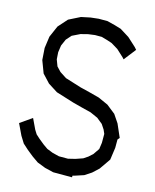

<svg xmlns="http://www.w3.org/2000/svg" viewBox="-123 -910 807 998"><g transform="rotate(15 281.0 -411.0)"><path d="M517.6 -327.1 548.3 -256.8 539.1 -246.1V-201.2L529.8 -135.3L488.8 -76.2L456.1 -45.9L420.4 -22.5L371.1 -6.3L361.8 -3.9V4.9H260.7L213.9 -6.3L169.9 -23.4L136.2 -46.9L103.5 -73.2L74.2 -99.6L51.8 -135.7L22.9 -196.3L86.4 -240.7L112.8 -185.1L126.5 -163.1L146.5 -145L175.3 -121.6L199.7 -104.5L231.9 -91.8L267.6 -83H316.4L354.5 -92.3L392.6 -105.5L416 -121.1L438 -141.1L460.4 -173.8L465.3 -208.5V-256.3L456.1 -277.3L439 -303.2L408.2 -328.1L367.7 -346.2L317.4 -358.9L267.1 -372.1L171.4 -401.9L120.1 -434.6L79.6 -478L54.7 -543.9L50.3 -607.9L59.1 -670.9L85.9 -732.4L129.4 -781.2L190.9 -812L239.7 -822.3L282.7 -827.1H330.1L372.1 -816.4L406.2 -806.2L455.6 -775.4L501.5 -733.4L512.2 -721.2L461.9 -656.7L454.1 -665.5L416.5 -700.2L380.4 -722.2L354.5 -731L322.3 -740.2H286.1L250 -735.4L211.4 -725.6L169.4 -705.1L145 -677.7L129.4 -642.1L124 -604.5L126.5 -566.9L139.6 -532.2L162.1 -508.3L198.2 -484.9L284.7 -458L332.5 -446.3L388.2 -431.6L441.4 -407.7L488.3 -370.6Z"/></g></svg>

Font: Gap Sans
Style: Regular
Weight: 400
Designer: Alexandre Liziard and Étienne Ozeray
Foundry: Interstices.io
Version: Version 1.6.1 - December 3. 2014